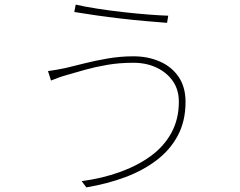

<svg xmlns="http://www.w3.org/2000/svg" viewBox="-20 -779 1040 832"><path d="M755 -338Q755 -390 729 -427.5Q703 -465 658.5 -486Q614 -507 558 -507Q497 -507 445 -498Q393 -489 350 -477Q307 -465 273 -455Q248 -448 232 -442Q216 -436 201 -430L188 -471Q205 -473 223.5 -476.5Q242 -480 263 -484Q297 -492 344 -504Q391 -516 446.5 -525.5Q502 -535 558 -535Q621 -535 672.5 -512.5Q724 -490 754 -446Q784 -402 784 -337Q784 -255 751 -192.5Q718 -130 659 -85Q600 -40 522 -11Q444 18 354 33L334 6Q423 -6 499.5 -33.5Q576 -61 633.5 -103Q691 -145 723 -204Q755 -263 755 -338ZM308 -759Q347 -750 401.5 -741.5Q456 -733 514 -726.5Q572 -720 623.5 -716Q675 -712 709 -711L704 -680Q665 -683 613 -687.5Q561 -692 505 -698.5Q449 -705 396.5 -712.5Q344 -720 302 -727Z"/></svg>

Font: Shanggu Sans SC VF
Style: Regular
Weight: 250
Designer: GuiWonder
Version: Version 1.021